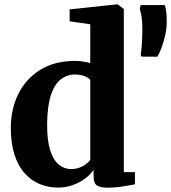

<svg xmlns="http://www.w3.org/2000/svg" viewBox="-20 -839 776 870"><path d="M243 11Q199.5 11 160.8 -4.8Q122 -20.5 92.2 -53.5Q62.5 -86.5 45.8 -137.5Q29 -188.5 29 -259.5Q29 -344 62.8 -412.8Q96.5 -481.5 161.8 -522.2Q227 -563 320 -563Q339.5 -563 357.2 -560.2Q375 -557.5 389 -553V-729L295.5 -742.5V-796.5L506.5 -819H514L541 -798V-59H591.5V-4Q570.5 0.5 535.2 6Q500 11.5 468 11.5Q437 11.5 420.5 2Q404 -7.5 404 -41V-69.5Q389 -47 364 -28.8Q339 -10.5 308 0.2Q277 11 243 11ZM301.5 -73Q322.5 -73 339.8 -79.2Q357 -85.5 369.2 -95Q381.5 -104.5 389 -114.5V-476.5Q382 -487 362.5 -494.2Q343 -501.5 319.5 -501.5Q284 -501.5 255.5 -479.5Q227 -457.5 210.8 -408.2Q194.5 -359 193.5 -277Q193 -203.5 207.2 -158.5Q221.5 -113.5 246.2 -93.2Q271 -73 301.5 -73ZM693 -582 621 -582.5 617.5 -592Q621 -611.5 623 -642.2Q625 -673 625 -709Q625 -738.5 621.8 -761.2Q618.5 -784 613.5 -797.5L617 -816H726.5Q731 -804 733.2 -786.5Q735.5 -769 735.5 -740.5Q735.5 -711.5 728.8 -680.5Q722 -649.5 712.2 -623.5Q702.5 -597.5 693 -582Z"/></svg>

Font: Merriweather 36pt ExtraBold
Style: Regular
Weight: 800
Designer: Eben Sorkin
Foundry: Eben Sorkin
Version: Version 2.100